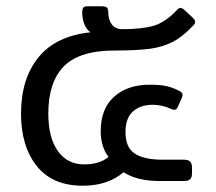

<svg xmlns="http://www.w3.org/2000/svg" viewBox="-20 -577 690 612"><path d="M47 -215Q47 -325 102 -393.5Q157 -462 268 -474Q255 -484 248.5 -501Q242 -518 242 -537Q242 -548 245.5 -552.5Q249 -557 259 -557H303Q315 -557 320 -553.5Q325 -550 325 -539Q325 -514 336.5 -499Q348 -484 370 -484Q431 -484 468.5 -494.5Q506 -505 542 -543Q550 -552 555 -552Q559 -552 566 -547L595 -520Q602 -513 602 -508Q602 -502 597 -497Q564 -461 531.5 -444Q499 -427 457.5 -421.5Q416 -416 346 -416Q233 -416 183.5 -365.5Q134 -315 134 -215Q134 -138 164.5 -95.5Q195 -53 248 -53Q298 -53 326 -77Q315 -90 308 -111.5Q301 -133 301 -158Q301 -231 344 -269Q387 -307 457 -307Q489 -307 508.5 -303Q528 -299 548 -289Q562 -283 562 -275Q562 -272 560 -266L548 -239Q544 -227 535 -227Q531 -227 525 -230Q497 -243 467 -243Q428 -243 404 -222Q380 -201 380 -156Q380 -107 409.5 -87.5Q439 -68 498 -68H566Q580 -68 586 -62Q592 -56 592 -42V-25Q592 -11 586 -5.5Q580 0 566 0H489Q417 0 374 -28Q323 15 244 15Q147 15 97 -48Q47 -111 47 -215Z"/></svg>

Font: Mitr Light
Style: Regular
Weight: 300
Designer: Thanarat Vachiruckul
Foundry: Cadson Demak
Version: Version 1.003